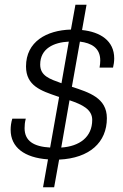

<svg xmlns="http://www.w3.org/2000/svg" viewBox="-20 -743 522 812"><path d="M162 49H209L230 -68C359 -74 432 -141 432 -243C432 -329 357 -352 284 -376L318 -567C366 -561 404 -541 404 -487C404 -478 403 -468 401 -457H458C461 -469 463 -483 463 -496C463 -571 404 -608 327 -616L346 -723H299L280 -618C177 -615 90 -567 90 -462C90 -380 154 -359 221 -336C224 -335 227 -334 230 -333L192 -119C122 -123 84 -147 84 -201C84 -213 85 -226 89 -241H32C27 -225 25 -209 25 -194C25 -120 83 -76 183 -69ZM150 -470C150 -538 208 -564 271 -567L240 -391C190 -409 150 -422 150 -470ZM370 -236C370 -163 316 -124 239 -119L274 -319C327 -301 370 -281 370 -236Z"/></svg>

Font: Archivo ExtraLight
Style: Italic
Weight: 200
Italic angle: -10°
Designer: Hector Gatti
Foundry: Omnibus-Type
Version: Version 2.001